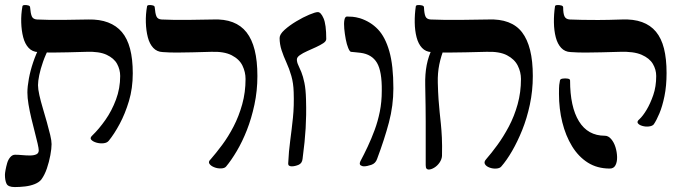

<svg xmlns="http://www.w3.org/2000/svg" viewBox="-41 -671 2765 778"><path d="M400 -101Q393 -92 378.5 -90.5Q364 -89 350 -93Q336 -97 329 -104.5Q322 -112 333 -122Q360 -148 386 -185Q412 -222 429 -267.5Q446 -313 446 -363Q446 -389 433.5 -412Q421 -435 391 -449Q361 -463 309 -461Q268 -460 234 -459Q200 -458 170 -458Q140 -458 113 -460Q90 -461 75 -477Q60 -493 53 -520Q46 -547 45 -580Q44 -613 50 -646Q51 -650 58.5 -650.5Q66 -651 73.5 -649Q81 -647 81 -641Q83 -616 88 -604.5Q93 -593 109 -592Q134 -591 159 -590.5Q184 -590 221.5 -590.5Q259 -591 317 -592Q363 -593 397 -580Q431 -567 453 -541Q475 -515 486 -473.5Q497 -432 497 -374Q497 -313 481.5 -261.5Q466 -210 444 -169Q422 -128 400 -101ZM19 87Q-8 87 -14.5 73.5Q-21 60 -21 37Q-21 31 -18.5 17.5Q-16 4 -12 -10Q-8 -24 0.5 -34Q9 -44 20 -44Q33 -44 49 -42.5Q65 -41 80.5 -41Q96 -41 106 -45.5Q116 -50 116 -62Q116 -69 111.5 -89Q107 -109 100 -135.5Q93 -162 86 -191.5Q79 -221 74.5 -248Q70 -275 70 -296Q70 -320 76 -352.5Q82 -385 93.5 -419Q105 -453 120 -482L161 -483Q144 -451 133.5 -421Q123 -391 118 -366.5Q113 -342 113 -326Q113 -310 118.5 -285.5Q124 -261 132.5 -232.5Q141 -204 149 -175.5Q157 -147 162.5 -124Q168 -101 168 -87Q168 -69 163 -42Q158 -15 149 11.5Q140 38 126 57Q117 68 99.5 75Q82 82 60.5 84.5Q39 87 19 87Z M555 -646Q556 -650 563.5 -650.5Q571 -651 578.5 -649Q586 -647 586 -641Q588 -616 593 -604.5Q598 -593 614 -592Q639 -591 664 -590.5Q689 -590 726.5 -590.5Q764 -591 822 -592Q868 -594 902 -581Q936 -568 958 -540Q980 -512 991 -468Q1002 -424 1002 -363Q1002 -303 990 -247Q978 -191 959.5 -144Q941 -97 918.5 -59Q896 -21 875 4Q869 11 854.5 11.5Q840 12 826.5 6.5Q813 1 807.5 -7.5Q802 -16 813 -26Q834 -50 859 -83.5Q884 -117 905.5 -158.5Q927 -200 940.5 -248.5Q954 -297 954 -351Q954 -379 941.5 -405Q929 -431 898 -447Q867 -463 814 -461Q773 -460 739 -459Q705 -458 675 -458Q645 -458 618 -460Q595 -461 580 -477Q565 -493 558 -520Q551 -547 550 -580Q549 -613 555 -646Z M1149 -298Q1148 -334 1139.5 -363.5Q1131 -393 1119.5 -418Q1108 -443 1100 -467.5Q1092 -492 1092 -517Q1092 -532 1112 -550Q1132 -568 1159.5 -584.5Q1187 -601 1212 -611.5Q1237 -622 1247 -622Q1259 -622 1270 -597Q1281 -572 1281 -513Q1281 -504 1269 -496Q1257 -488 1239.5 -480Q1222 -472 1204 -464Q1186 -456 1174 -447.5Q1162 -439 1162 -430Q1162 -419 1167.5 -407.5Q1173 -396 1180 -379Q1187 -362 1192.5 -335.5Q1198 -309 1199 -268Q1200 -234 1199.5 -205.5Q1199 -177 1197.5 -151Q1196 -125 1193 -95Q1190 -65 1185 -27Q1183 -9 1168.5 -3Q1154 3 1141 3Q1134 3 1130 0Q1126 -3 1127 -12Q1129 -57 1135 -101.5Q1141 -146 1146 -194Q1151 -242 1149 -298Z M1433 3Q1427 3 1420.5 -1Q1414 -5 1419 -17Q1434 -45 1449 -77Q1464 -109 1477 -144Q1490 -179 1498 -218.5Q1506 -258 1506 -303Q1507 -382 1486.5 -416.5Q1466 -451 1420 -457Q1411 -458 1401.5 -459Q1392 -460 1381 -461Q1376 -462 1370 -476.5Q1364 -491 1360 -512Q1356 -533 1354 -554.5Q1352 -576 1354.5 -590Q1357 -604 1365 -604Q1376 -604 1388 -603Q1400 -602 1418 -597Q1461 -583 1490.5 -552Q1520 -521 1536.5 -463.5Q1553 -406 1553 -313Q1553 -243 1535 -175Q1517 -107 1487 -27Q1481 -9 1463.5 -3Q1446 3 1433 3Z M1696 16Q1691 16 1687.5 12.5Q1684 9 1684 -2Q1684 -42 1684 -71.5Q1684 -101 1684 -126.5Q1684 -152 1684 -179Q1684 -206 1683.5 -241.5Q1683 -277 1682 -327Q1681 -371 1688 -407.5Q1695 -444 1712 -478H1760Q1746 -444 1739 -409.5Q1732 -375 1733 -336Q1734 -297 1736 -268.5Q1738 -240 1740.5 -216.5Q1743 -193 1745.5 -168.5Q1748 -144 1749.5 -113.5Q1751 -83 1750 -39Q1749 -25 1740 -12Q1731 1 1718.5 8.5Q1706 16 1696 16ZM1644 -646Q1645 -650 1653 -650.5Q1661 -651 1669 -649Q1677 -647 1677 -641Q1678 -616 1683 -604.5Q1688 -593 1704 -592Q1732 -591 1760.5 -590.5Q1789 -590 1830.5 -590.5Q1872 -591 1937 -592Q1984 -594 2018.5 -581Q2053 -568 2074.5 -540Q2096 -512 2107 -468Q2118 -424 2118 -363Q2118 -303 2106 -247Q2094 -191 2075 -144Q2056 -97 2034 -59Q2012 -21 1990 4Q1984 11 1970 12Q1956 13 1942.5 8Q1929 3 1924 -6Q1919 -15 1929 -26Q1950 -50 1974.5 -83.5Q1999 -117 2021 -158.5Q2043 -200 2056.5 -248.5Q2070 -297 2070 -351Q2070 -379 2057 -405Q2044 -431 2013.5 -447Q1983 -463 1929 -461Q1884 -460 1845.5 -459Q1807 -458 1773 -458Q1739 -458 1707 -460Q1684 -461 1669 -477Q1654 -493 1647 -520Q1640 -547 1639.5 -580Q1639 -613 1644 -646Z M2608 -167Q2602 -160 2588 -158.5Q2574 -157 2561 -161Q2548 -165 2543.5 -172Q2539 -179 2550 -188Q2564 -201 2579 -226Q2594 -251 2606 -285.5Q2618 -320 2618 -363Q2618 -389 2604.5 -412Q2591 -435 2559 -449Q2527 -463 2471 -461Q2430 -460 2395.5 -459Q2361 -458 2330.5 -458Q2300 -458 2271 -460Q2248 -461 2233 -477Q2218 -493 2211 -520Q2204 -547 2203.5 -580Q2203 -613 2208 -646Q2209 -650 2217 -650.5Q2225 -651 2233 -649Q2241 -647 2241 -641Q2241 -616 2246.5 -604.5Q2252 -593 2268 -592Q2293 -591 2319 -590.5Q2345 -590 2382.5 -590Q2420 -590 2479 -592Q2526 -594 2560.5 -581.5Q2595 -569 2617 -542.5Q2639 -516 2649.5 -474.5Q2660 -433 2660 -375Q2660 -323 2651.5 -281.5Q2643 -240 2631 -211.5Q2619 -183 2608 -167ZM2430 12Q2379 12 2341 -12Q2303 -36 2277 -78.5Q2251 -121 2237.5 -175.5Q2224 -230 2224 -291Q2224 -317 2225 -326.5Q2226 -336 2228 -345Q2229 -351 2239 -352.5Q2249 -354 2259 -352.5Q2269 -351 2269 -345Q2269 -238 2305 -179.5Q2341 -121 2410 -121Q2424 -121 2435.5 -107.5Q2447 -94 2453 -74.5Q2459 -55 2459.5 -35Q2460 -15 2453 -1.5Q2446 12 2430 12Z"/></svg>

Font: Noto Rashi Hebrew Medium
Style: Regular
Weight: 500
Version: Version 1.006